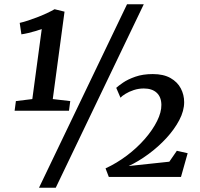

<svg xmlns="http://www.w3.org/2000/svg" viewBox="-20 -835 942 906"><path d="M55 -358 132.5 -367.5 177 -698Q165 -693.5 148 -688.5Q131 -683.5 113.2 -679.2Q95.5 -675 81 -673L73 -727Q91 -731 113.8 -738.5Q136.5 -746 159.5 -755Q182.5 -764 203.2 -773.8Q224 -783.5 237.5 -791.5L284.5 -780L229 -367.5L311.5 -358L305.5 -312.5H49ZM579.5 -815H658.5L243 51H164ZM493.5 0 478 -40.5Q531 -65 579 -101.2Q627 -137.5 663.8 -179.8Q700.5 -222 721.2 -263.8Q742 -305.5 741.5 -340.5Q741 -377.5 719.2 -397.5Q697.5 -417.5 658.5 -417.5Q634 -417.5 611.2 -410Q588.5 -402.5 572 -392.2Q555.5 -382 548.5 -374L528.5 -420.5Q538 -429.5 560.5 -445Q583 -460.5 618.5 -473Q654 -485.5 701 -485.5Q751.5 -485.5 784.5 -466.8Q817.5 -448 833.2 -417.8Q849 -387.5 849 -353Q849 -312 826 -268.2Q803 -224.5 765 -183.2Q727 -142 680.5 -107.8Q634 -73.5 587 -51.5L779 -72L814.5 -123.5L865.5 -112L834 0Z"/></svg>

Font: Merriweather Light 18pt
Style: Bold Italic
Weight: 700
Italic angle: -7.8°
Version: Version 2.101